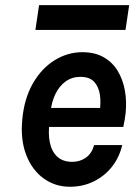

<svg xmlns="http://www.w3.org/2000/svg" viewBox="-20 -698 517 732"><path d="M246.5 14Q190 14 146 -18Q102 -50 79.8 -107.8Q57.5 -165.5 65 -243Q72.5 -323 105.5 -380.2Q138.5 -437.5 188 -468.2Q237.5 -499 294 -499Q341.5 -499 375 -480Q408.5 -461 428.5 -428Q448.5 -395 456 -353.5Q463.5 -312 459 -267Q457.5 -253.5 455.2 -240.5Q453 -227.5 450 -214H144.5L169 -232.5Q163 -189 170 -154.8Q177 -120.5 198.2 -100.8Q219.5 -81 255.5 -81Q285 -81 307.5 -97Q330 -113 339 -145H446Q435 -98 406.8 -62.2Q378.5 -26.5 337.2 -6.2Q296 14 246.5 14ZM172.5 -270.5 152.5 -286.5H384.5L360 -272Q365 -305.5 361 -335.8Q357 -366 339.5 -385.5Q322 -405 286.5 -405Q254 -405 229.8 -387.2Q205.5 -369.5 191 -339Q176.5 -308.5 172.5 -270.5ZM129 -678.5H472.5L458.5 -584H115Z"/></svg>

Font: Karla
Style: Bold Italic
Weight: 700
Italic angle: -8°
Designer: Jonathan Pinhorn
Version: Version 2.004;gftools[0.9.33]